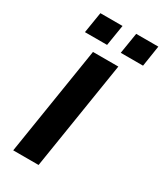

<svg xmlns="http://www.w3.org/2000/svg" viewBox="-225 -999 919 1082"><g transform="rotate(30 235.0 -457.5)"><path d="M54 0 166 -705H331L219 0ZM304 -779 326 -915H470L449 -779ZM71 -779 93 -915H237L215 -779Z"/></g></svg>

Font: Nunito Sans 6pt ExtraBold
Style: Italic
Weight: 800
Italic angle: -9°
Version: Version 3.101;gftools[0.9.27]